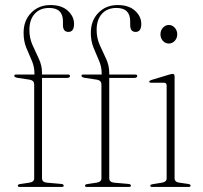

<svg xmlns="http://www.w3.org/2000/svg" viewBox="-20 -741 804 761"><path d="M146.5 -34.5Q146.5 -19 165.5 -17L222.5 -12Q232.5 -11 232.5 -5Q232.5 0 224 0H58Q50.5 0 50.5 -5Q50.5 -10.5 60 -11.5L96.5 -17Q115.5 -20 115.5 -34V-406Q115.5 -421.5 99 -425L49.5 -432.5Q36.5 -435 36.5 -440.5Q36.5 -445.5 43 -445.5H116.5V-450Q116.5 -477 105.8 -501.2Q95 -525.5 84.2 -551.8Q73.5 -578 73.5 -611Q73.5 -659.5 103.5 -690.2Q133.5 -721 180 -721Q224 -721 248.8 -698.5Q273.5 -676 273.5 -646Q273.5 -614.5 251 -614.5Q229.5 -614.5 229.5 -642V-656.5Q229.5 -709.5 175 -709.5Q138.5 -709.5 117.5 -686.2Q96.5 -663 96.5 -622.5Q96.5 -590 109 -562.2Q121.5 -534.5 134 -508Q146.5 -481.5 146.5 -452V-445.5H249.5Q257.5 -445.5 257.5 -440Q257.5 -432 243.5 -432H146.5ZM413 -34.5Q413 -19 432 -17L489 -12Q499 -11 499 -5Q499 0 490.5 0H324.5Q317 0 317 -5Q317 -10.5 326.5 -11.5L363 -17Q382 -20 382 -34V-406Q382 -421.5 365.5 -425L316 -432.5Q303 -435 303 -440.5Q303 -445.5 309.5 -445.5H383V-450Q383 -477 372.2 -501.2Q361.5 -525.5 350.8 -551.8Q340 -578 340 -611Q340 -659.5 370 -690.2Q400 -721 446.5 -721Q490.5 -721 515.2 -698.5Q540 -676 540 -646Q540 -614.5 517.5 -614.5Q496 -614.5 496 -642V-656.5Q496 -709.5 441.5 -709.5Q405 -709.5 384 -686.2Q363 -663 363 -622.5Q363 -590 375.5 -562.2Q388 -534.5 400.5 -508Q413 -481.5 413 -452V-445.5H516Q524 -445.5 524 -440Q524 -432 510 -432H413ZM649 -568.5Q635 -568.5 625.5 -579.2Q616 -590 616 -605Q616 -620.5 625.8 -631.2Q635.5 -642 649 -642Q663 -642 672.8 -631Q682.5 -620 682.5 -605Q682.5 -590 672.8 -579.2Q663 -568.5 649 -568.5ZM672 -438.5V-34.5Q672 -19.5 690.5 -17L725.5 -12Q735.5 -10.5 735.5 -5Q735.5 0 727 0H583.5Q575.5 0 575.5 -5Q575.5 -9.5 585 -11L622 -17Q640.5 -20 640.5 -34V-402Q640.5 -413 630.5 -413H580Q571.5 -413 571.5 -417.5Q571.5 -421 580 -424L648 -444.5Q658.5 -448 664 -448Q672 -448 672 -438.5Z"/></svg>

Font: Fraunces 72pt Thin
Style: Regular
Weight: 100
Version: Version 1.000;[b76b70a41]